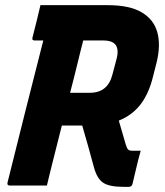

<svg xmlns="http://www.w3.org/2000/svg" viewBox="-20 -720 640 745"><path d="M162 0H18Q7 0 9 -11Q45 -157 78.5 -289Q112 -421 148 -563H114Q103 -563 106 -574Q114 -606 122 -637.5Q130 -669 137 -700H397Q483 -700 530 -672Q577 -644 590.5 -594.5Q604 -545 588 -479L573 -420Q557 -356 525 -314.5Q493 -273 441 -252Q448 -229 454.5 -205.5Q461 -182 468 -159Q473 -143 478 -139Q483 -135 493 -135H526Q517 -104 509.5 -71Q502 -38 494 -6Q491 5 480 5H459Q405 5 381 -10.5Q357 -26 345 -69Q334 -110 322.5 -151Q311 -192 299 -233H220Q212 -201 203.5 -167.5Q195 -134 186 -98Q179 -71 173 -46Q167 -21 162 0ZM281 -475Q274 -445 266.5 -416.5Q259 -388 252 -360H329Q398 -360 416 -430L433 -494Q438 -515 435.5 -528.5Q433 -542 426 -549Q412 -563 382 -563H303Q297 -540 291.5 -518Q286 -496 281 -475Z"/></svg>

Font: Recursive Sn Lnr St XBd
Style: Italic
Weight: 800
Italic angle: -15°
Version: Version 1.079;hotconv 1.0.112;makeotfexe 2.5.65598; ttfautoh